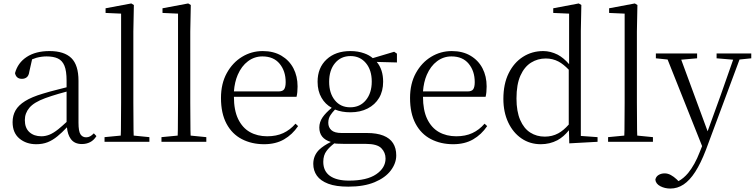

<svg xmlns="http://www.w3.org/2000/svg" viewBox="-20 -822 4376 1113"><path d="M190 14Q132 14 92.5 -19Q53 -52 53 -114Q53 -152 70 -182Q87 -212 125.5 -236Q164 -260 228 -279Q270 -292 315 -303Q342 -310 366 -316V-354Q366 -411 353.5 -441Q341 -471 315.5 -483Q290 -495 250 -495Q221 -495 191 -487Q179 -483 166 -478L150 -407Q147 -384 135.5 -374.5Q124 -365 107 -365Q74 -365 67 -398Q83 -458 135 -492Q187 -526 267 -526Q352 -526 393.5 -485.5Q435 -445 435 -354V-111Q435 -61 446.5 -43.5Q458 -26 479 -26Q492 -26 502 -31.5Q512 -37 524 -49L539 -33Q524 -9 502.5 2Q481 13 455 13Q411 13 390 -17Q372 -42 368 -84Q339 -53 313 -32Q285 -9 256 2.5Q227 14 190 14ZM366 -291Q343 -285 319 -278Q278 -266 242 -253Q177 -229 150.5 -197.5Q124 -166 124 -126Q124 -80 150.5 -56Q177 -32 220 -32Q243 -32 266 -41Q289 -50 318 -73Q339 -90 366 -115Z M586 0V-27L680 -36Q680 -52 681 -70Q681 -109 681.5 -150.5Q682 -192 682 -227V-743L592 -747V-774L741 -802L756 -793L753 -639V-227Q753 -192 753.5 -150.5Q754 -109 754 -70Q755 -52 755 -36L846 -27V0Z M916 0V-27L1010 -36Q1010 -52 1011 -70Q1011 -109 1011.5 -150.5Q1012 -192 1012 -227V-743L922 -747V-774L1071 -802L1086 -793L1083 -639V-227Q1083 -192 1083.5 -150.5Q1084 -109 1084 -70Q1085 -52 1085 -36L1176 -27V0Z M1511 14Q1439 14 1382 -15.5Q1325 -45 1293 -105Q1261 -165 1261 -254Q1261 -337 1294.5 -398Q1328 -459 1383 -492.5Q1438 -526 1503 -526Q1566 -526 1611.5 -499Q1657 -472 1681 -426Q1705 -380 1705 -321Q1705 -285 1699 -261H1336Q1336 -184 1360 -133Q1385 -81 1428.5 -56.5Q1472 -32 1529 -32Q1582 -32 1622 -50.5Q1662 -69 1693 -105L1708 -91Q1675 -42 1626.5 -14Q1578 14 1511 14ZM1336 -292H1594Q1619 -292 1627.5 -305Q1636 -318 1636 -346Q1636 -410 1601 -452.5Q1566 -495 1501 -495Q1455 -495 1417.5 -467Q1380 -439 1358 -388Q1340 -346 1336 -292Z M1999 260Q1927 260 1882.5 243Q1838 226 1817 196.5Q1796 167 1796 128Q1796 81 1829 47Q1855 22 1898 1Q1831 -19 1831 -83Q1831 -114 1850 -142Q1867 -167 1903 -197Q1865 -218 1844 -255Q1821 -294 1821 -348Q1821 -429 1873 -477.5Q1925 -526 2011 -526Q2055 -526 2091 -513Q2120 -503 2141 -485L2265 -522L2281 -511V-460L2164 -463Q2201 -419 2201 -348Q2201 -294 2177.5 -254.5Q2154 -215 2111 -193Q2068 -171 2011 -171Q1961 -171 1922 -187Q1905 -169 1896 -155Q1883 -136 1883 -110Q1883 -84 1901 -67.5Q1919 -51 1960 -51H2107Q2164 -51 2202 -36Q2240 -21 2258.5 8Q2277 37 2277 79Q2277 124 2245.5 166Q2214 208 2152 234Q2090 260 1999 260ZM1918 9Q1888 32 1873 53Q1854 78 1854 116Q1854 170 1892.5 197.5Q1931 225 2003 225Q2107 225 2161 188Q2215 151 2215 97Q2215 62 2190.5 37Q2166 12 2100 12H1976Q1956 12 1939 11Q1928 11 1918 9ZM2010 -200Q2067 -200 2101 -241.5Q2135 -283 2135 -349Q2135 -416 2101 -456.5Q2067 -497 2012 -497Q1956 -497 1922 -456Q1888 -415 1888 -348Q1888 -282 1921 -241Q1954 -200 2010 -200Z M2607 14Q2535 14 2478 -15.5Q2421 -45 2389 -105Q2357 -165 2357 -254Q2357 -337 2390.5 -398Q2424 -459 2479 -492.5Q2534 -526 2599 -526Q2662 -526 2707.5 -499Q2753 -472 2777 -426Q2801 -380 2801 -321Q2801 -285 2795 -261H2432Q2432 -184 2456 -133Q2481 -81 2524.5 -56.5Q2568 -32 2625 -32Q2678 -32 2718 -50.5Q2758 -69 2789 -105L2804 -91Q2771 -42 2722.5 -14Q2674 14 2607 14ZM2432 -292H2690Q2715 -292 2723.5 -305Q2732 -318 2732 -346Q2732 -410 2697 -452.5Q2662 -495 2597 -495Q2551 -495 2513.5 -467Q2476 -439 2454 -388Q2436 -346 2432 -292Z M3115 14Q3052 14 3003 -19.5Q2954 -53 2926 -112.5Q2898 -172 2898 -249Q2898 -335 2928.5 -397Q2959 -459 3011.5 -492.5Q3064 -526 3129 -526Q3171 -526 3213 -505Q3247 -487 3279 -450V-743L3187 -747V-774L3335 -802L3350 -793L3347 -643V-34L3444 -27V0L3280 9L3278 -67Q3248 -29 3211 -9Q3167 14 3115 14ZM3277 -418Q3246 -450 3218 -465Q3184 -483 3144 -483Q3097 -483 3058.5 -459Q3020 -435 2997 -384Q2974 -333 2974 -251Q2974 -176 2995.5 -126.5Q3017 -77 3054 -53.5Q3091 -30 3138 -30Q3181 -30 3216 -49Q3246 -65 3277 -100Z M3505 0V-27L3599 -36Q3599 -52 3600 -70Q3600 -109 3600.5 -150.5Q3601 -192 3601 -227V-743L3511 -747V-774L3660 -802L3675 -793L3672 -639V-227Q3672 -192 3672.5 -150.5Q3673 -109 3673 -70Q3674 -52 3674 -36L3765 -27V0Z M3866 271Q3834 271 3808 257.5Q3782 244 3779 220Q3782 202 3797.5 192.5Q3813 183 3833 183Q3851 183 3868.5 192.5Q3886 202 3902 217L3913 228Q3943 212 3969 181Q4008 133 4036 60L4050 25L3850 -477L3782 -484V-512H4021V-484L3929 -476L4082 -61L4158 -271L4230 -476L4134 -484V-512H4335V-484L4267 -477L4072 47Q4042 125 4010 174.5Q3978 224 3942.5 247.5Q3907 271 3866 271Z"/></svg>

Font: Early Summer Mincho Light
Style: Regular
Weight: 300
Designer: GuiWonder
Version: Version 1.002